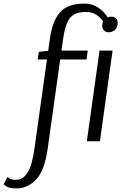

<svg xmlns="http://www.w3.org/2000/svg" viewBox="-102 -779 669 1059"><path d="M362 -759Q398 -759 423.5 -746Q449 -733 466 -715.5Q483 -698 492 -683Q500 -687 511 -687Q529 -687 539 -677Q544 -672 545.5 -665Q547 -658 547 -651Q547 -629 530 -612Q514 -601 498 -601Q480 -601 471 -612Q462 -623 462 -638Q462 -649 467 -661Q454 -680 431 -696.5Q408 -713 371 -713Q332 -713 307.5 -699.5Q283 -686 268.5 -653.5Q254 -621 246 -563L237 -500H382L375 -451H230L161 41Q144 162 97.5 211Q51 260 -11 260Q-51 260 -66.5 249Q-82 238 -82 238L-61 197Q-61 197 -49 205Q-37 213 -14 213Q24 213 49.5 174Q75 135 88 41L157 -451H106L112 -493L164 -499L174 -571Q188 -665 230 -712Q272 -759 362 -759ZM449 0H377L447 -500H519Z"/></svg>

Font: Arsenal SC
Style: Italic
Weight: 400
Italic angle: -9.10001°
Designer: Andrij Shevchenko
Foundry: Stairsfor
Version: Version 2.001; ttfautohint (v1.8.4.7-5d5b)